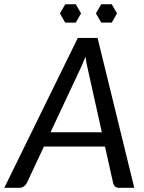

<svg xmlns="http://www.w3.org/2000/svg" viewBox="-52 -898 690 918"><path d="M590 0H518Q505.5 0 498.5 -6.2Q491.5 -12.5 489 -22.5L450 -197.5H158L76 -22.5Q71.5 -13.5 62.2 -6.8Q53 0 41.5 0H-31.5L320 -716.5H414.5ZM189.5 -265.5H435L369 -562Q366 -575 362.5 -591.5Q359 -608 356.5 -627Q349.5 -608 342.2 -591.2Q335 -574.5 328.5 -561.5ZM335.5 -834 310.5 -877.5H260L234.5 -834L259.5 -790H310.5ZM507.5 -834 482.5 -877.5H432L406.5 -834L432 -790H482.5Z"/></svg>

Font: LatoHex
Style: Italic
Weight: 400
Italic angle: -7°
Designer: Lukasz Dziedzic
Foundry: tyPoland Lukasz Dziedzic
Version: Version 1.104; Western+Polish opensource